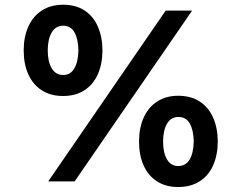

<svg xmlns="http://www.w3.org/2000/svg" viewBox="-20 -751 1000 795"><path d="M78.1 -542Q78.1 -598.1 97.4 -641.1Q116.7 -684.1 153.6 -707.8Q190.4 -731.4 241.2 -731.4Q293.5 -731.4 329.8 -707.8Q366.2 -684.1 385 -641.4Q403.8 -598.6 404.3 -542Q403.8 -485.4 384.8 -442.9Q365.7 -400.4 329.1 -377Q292.5 -353.5 241.2 -353.5Q189.5 -353.5 152.8 -377.2Q116.2 -400.9 97.2 -443.4Q78.1 -485.8 78.1 -542ZM304.7 -542Q303.7 -589.8 288.3 -617.2Q272.9 -644.5 241.2 -644.5Q210.4 -644.5 194.1 -616.5Q177.7 -588.4 177.7 -542Q177.7 -495.6 194.3 -468Q210.9 -440.4 241.2 -440.4Q272 -440.4 287.8 -467.8Q303.7 -495.1 304.7 -542ZM555.7 -165Q555.7 -221.2 575 -264.2Q594.2 -307.1 630.9 -330.8Q667.5 -354.5 717.8 -354.5Q770 -354.5 806.6 -330.8Q843.3 -307.1 862.3 -264.4Q881.3 -221.7 881.8 -165Q881.3 -108.4 862.3 -65.9Q843.3 -23.4 806.4 0Q769.5 23.4 717.8 23.4Q666.5 23.4 629.9 -0.2Q593.3 -23.9 574.5 -66.4Q555.7 -108.9 555.7 -165ZM782.2 -165Q781.2 -212.9 765.6 -240Q750 -267.1 717.8 -266.6Q688 -266.6 671.6 -238.8Q655.3 -210.9 655.3 -165Q655.3 -118.2 671.6 -90.8Q688 -63.5 717.8 -63.5Q749 -63.5 765.1 -90.3Q781.2 -117.2 782.2 -165ZM666 -707H775.4L289.1 0H179.7Z"/></svg>

Font: Pretendard Std
Style: Bold
Weight: 700
Designer: Base glyphs from Inter by Rasmus Andersson; Hangeul glyphs from Noto Sans CJK(Source Han Sans) by Jang Soo-young and Kan
Foundry: Kil Hyung-jin
Version: Version 1.309